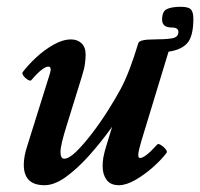

<svg xmlns="http://www.w3.org/2000/svg" viewBox="-20 -532 589 565"><path d="M111 13Q50 13 50 -47Q50 -72 60 -102L127 -316Q133 -336 122 -336Q115 -336 103 -327Q91 -318 72 -296Q69 -293 61.5 -297.5Q54 -302 49 -309Q44 -316 47 -320Q62 -340 86 -362.5Q110 -385 137.5 -400.5Q165 -416 189 -416Q208 -416 220 -404.5Q232 -393 232 -371Q232 -360 230 -344.5Q228 -329 220 -304L176 -162Q158 -105 158 -85Q158 -65 169 -65Q183 -65 204.5 -86Q226 -107 250.5 -139Q275 -171 297.5 -206.5Q320 -242 335 -270Q348 -294 361 -328Q374 -362 387 -405Q390 -416 433 -416Q465 -416 485 -419Q505 -422 505 -438Q505 -451 486 -451Q457 -451 457 -474Q457 -499 471.5 -505.5Q486 -512 512 -512Q535 -512 542 -504Q549 -496 549 -477Q549 -425 531 -405Q513 -385 476 -380L396 -117Q388 -90 387 -78.5Q386 -67 392 -67Q399 -67 411 -76Q423 -85 443 -107Q446 -110 454 -105Q462 -100 467.5 -93Q473 -86 470 -82Q454 -61 429 -39Q404 -17 377.5 -2Q351 13 330 13Q305 13 293.5 -3Q282 -19 282 -43Q282 -55 284 -68Q286 -81 295 -110L310 -159Q277 -113 242 -74Q207 -35 173.5 -11Q140 13 111 13Z"/></svg>

Font: Junicode
Style: Bold Italic
Weight: 700
Italic angle: -11°
Designer: Peter S. Baker
Version: Version 2.100; ttfautohint (v1.8.4)